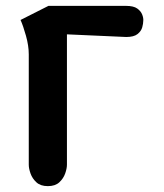

<svg xmlns="http://www.w3.org/2000/svg" viewBox="-20 -634 558 654"><path d="M143 0Q118 0 104 -13Q90 -26 84 -43Q78 -60 78 -73V-449Q78 -478 68.5 -512Q59 -546 50 -566L145 -614H409Q435 -614 447.5 -605Q460 -596 464.5 -584Q469 -572 468 -563Q468 -554 464.5 -541Q461 -528 448.5 -518Q436 -508 410 -508L208 -517V-73Q208 -60 202 -43Q196 -26 182 -13Q168 0 143 0Z"/></svg>

Font: El Messiri
Style: Bold
Weight: 700
Designer: Mohamed Gaber
Foundry: Kief Type Foundry
Version: Version 2.020; ttfautohint (v1.8.3)